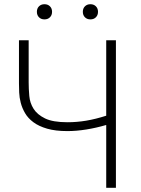

<svg xmlns="http://www.w3.org/2000/svg" viewBox="-20 -891 670 911"><path d="M300 -269Q243 -269 203.5 -280.5Q164 -292 138.5 -311Q113 -330 99 -354Q85 -378 78.5 -403Q72 -428 71 -452Q70 -476 70 -495V-700H116V-500Q116 -469 119 -435.5Q122 -402 139.5 -374.5Q157 -347 194 -329Q231 -311 300 -311Q345 -311 389.5 -318.5Q434 -326 484 -342V-700H530V0H484V-298Q436 -284 389 -276.5Q342 -269 300 -269ZM191 -799Q175 -799 165 -809Q155 -819 155 -835Q155 -851 165 -861Q175 -871 191 -871Q207 -871 217 -861Q227 -851 227 -835Q227 -819 217 -809Q207 -799 191 -799ZM409 -799Q393 -799 383 -809Q373 -819 373 -835Q373 -851 383 -861Q393 -871 409 -871Q425 -871 435 -861Q445 -851 445 -835Q445 -819 435 -809Q425 -799 409 -799Z"/></svg>

Font: PT Root UI Light
Style: Regular
Weight: 300
Designer: Vitaly Kuzmin
Foundry: ParaType Ltd.
Version: Version 2.000G